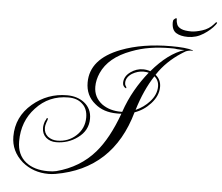

<svg xmlns="http://www.w3.org/2000/svg" viewBox="-55 -824 1078 934"><g transform="rotate(5 484.0 -357.5)"><path d="M215 47Q140 47 86 2Q29 -48 29 -120Q29 -216 104 -280Q177 -342 272 -342Q322 -342 356 -316Q393 -287 393 -238Q393 -180 343 -144Q297 -110 238 -110Q209 -110 189 -127Q169 -145 169 -174Q169 -192 178 -213V-212Q178 -207 180 -215Q182 -223 186 -223Q189 -222 189 -220Q189 -216 183 -201Q178 -186 178 -176Q178 -149 197 -133Q217 -118 243 -118Q297 -118 335 -153Q374 -189 374 -242Q374 -285 348 -308Q323 -332 280 -332Q184 -332 121 -263Q59 -197 59 -99Q59 -33 103 2Q144 34 211 34Q223 34 233.5 33Q244 32 252 30Q366 0 438 -83Q498 -152 543 -276Q537 -275 531.5 -275Q526 -275 521 -275Q455 -275 413 -311Q366 -349 366 -413Q366 -528 512 -584Q616 -624 756 -624Q791 -624 817.5 -621.5Q844 -619 863 -613L862 -611H858Q842 -611 828 -605Q826 -604 820.5 -600.5Q815 -597 807 -592Q773 -570 744 -542Q715 -514 692 -479Q719 -457 719 -422Q719 -378 683 -339Q650 -303 606 -288Q526 -4 249 44Q231 47 215 47ZM539 -285H546Q566 -343 594.5 -393Q623 -443 658 -486Q645 -489 632 -489Q604 -489 577 -473Q548 -454 548 -427Q548 -417 552 -412Q556 -407 556 -403Q556 -401 553 -401Q538 -409 538 -426Q538 -458 569 -480Q597 -500 629 -500Q647 -500 665 -494Q743 -586 822 -611H820Q814 -611 805.5 -611Q797 -611 786 -612Q775 -614 766.5 -614Q758 -614 752 -614Q701 -614 654 -606.5Q607 -599 563 -582Q455 -542 420 -463Q405 -429 405 -396Q405 -344 447 -312Q467 -298 490 -291.5Q513 -285 539 -285ZM610 -300Q650 -318 677 -348Q709 -383 709 -423Q709 -453 687 -471Q640 -399 610 -300ZM832 -676Q796 -676 774.5 -689.5Q753 -703 753 -740Q753 -745 754 -749Q755 -753 760 -757Q771 -766 771 -758Q771 -744 776 -731.5Q781 -719 797.5 -711.5Q814 -704 847 -704Q867 -704 899.5 -714Q932 -724 954 -749Q959 -754 960.5 -756.5Q962 -759 967 -759Q968 -759 968 -756Q968 -754 962 -746Q943 -721 908 -698.5Q873 -676 832 -676Z"/></g></svg>

Font: Imperial Script
Style: Regular
Weight: 400
Designer: Robert E. Leuschke
Foundry: Robert E. Leuschke
Version: Version 1.010; ttfautohint (v1.8.3)